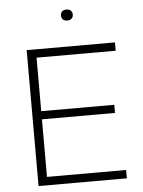

<svg xmlns="http://www.w3.org/2000/svg" viewBox="-58 -895 702 940"><g transform="rotate(-5 293.5 -424.5)"><path d="M93 0V-668H527V-627H138V-364H497V-324H138V-41H527V0ZM304 -795Q291 -795 283 -802Q275 -809 275 -822Q275 -835 283 -842Q291 -849 304 -849Q317 -849 325 -842Q333 -835 333 -822Q333 -809 325 -802Q317 -795 304 -795Z"/></g></svg>

Font: Gantari ExtraLight
Style: Regular
Weight: 250
Designer: Anugrah Pasau
Foundry: Lafontype
Version: Version 1.000